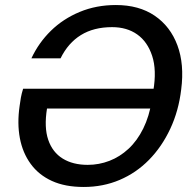

<svg xmlns="http://www.w3.org/2000/svg" viewBox="-20 -732 771 764"><path d="M313 12Q239 12 186.5 -12Q134 -36 102 -80Q70 -124 59 -182.5Q48 -241 58 -310Q60 -326 63 -343Q66 -360 72 -379H618L605 -300H167Q155 -225 172 -175.5Q189 -126 229.5 -101Q270 -76 329 -76Q374 -76 415.5 -92Q457 -108 491.5 -140Q526 -172 550 -220.5Q574 -269 584 -332L590 -371Q604 -453 585.5 -509.5Q567 -566 526 -595Q485 -624 426 -624Q353 -624 302 -592.5Q251 -561 221 -500H105Q134 -562 182.5 -609.5Q231 -657 297 -684.5Q363 -712 441 -712Q533 -712 595.5 -669.5Q658 -627 686 -551.5Q714 -476 701 -376Q691 -291 657.5 -219.5Q624 -148 573 -96Q522 -44 456 -16Q390 12 313 12Z"/></svg>

Font: DM Sans 11pt Medium
Style: Italic
Weight: 500
Italic angle: -10°
Version: Version 4.004;gftools[0.9.30]